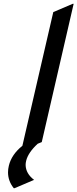

<svg xmlns="http://www.w3.org/2000/svg" viewBox="-20 -777 410 1017"><path d="M98.6 -4.9 262.2 -712.9 365.2 -756.8H370.1L201.2 -24.4L179.7 -15.6Q129.4 30.8 118.7 74.2Q115.7 85.9 115.7 96.7Q116.7 142.6 160.6 175.8L57.6 219.7H52.7Q22.5 181.6 22.5 135.7Q22.5 118.7 26.9 100.6Q41 41.5 98.6 -4.9Z"/></svg>

Font: Nova Script
Style: Regular
Weight: 400
Italic angle: -13°
Version: Version 2.001